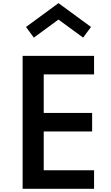

<svg xmlns="http://www.w3.org/2000/svg" viewBox="-20 -1172 690 1192"><path d="M120.5 0V-825H564V-710H251.5V-471H552V-356H251.5V-115H564V0ZM190 -938.5 141.5 -1004.5 343 -1152.5 545 -1004.5 496 -938.5 343 -1050.5Z"/></svg>

Font: Spartan Thin SemiBold
Style: Regular
Weight: 600
Version: Version 1.004